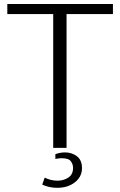

<svg xmlns="http://www.w3.org/2000/svg" viewBox="-20 -730 594 948"><path d="M242.7 0V-660.6H16.1V-710.4H537.6V-660.6H308.6V0ZM262.7 197.3Q222.7 197.3 188.5 181.6L200.7 147Q215.3 154.3 231.4 158.2Q247.6 162.1 263.7 162.1Q294.9 162.1 317.9 146.5Q340.8 130.9 340.8 98.6Q340.8 82 330.1 66.7Q319.3 51.3 285.6 51.3Q278.3 51.3 270.5 52Q262.7 52.7 253.4 54.7V31.2Q276.9 22.5 301.3 22.5Q335 22.5 359.9 41.5Q384.8 60.5 384.8 100.1Q384.8 142.6 350.1 169.9Q315.4 197.3 262.7 197.3Z"/></svg>

Font: Comme ExtraLight
Style: Regular
Weight: 250
Version: Version 1.000;gftools[0.9.27]